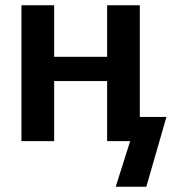

<svg xmlns="http://www.w3.org/2000/svg" viewBox="-20 -533 656 725"><path d="M608.5 -91.5 532.5 172H417L471.5 0H384.5V-227H184.5V0H61V-513H184.5V-318.5H384.5V-513H508V-91.5Z"/></svg>

Font: Lato 2
Style: Bold
Weight: 700
Designer: Lukasz Dziedzic with Adam Twardoch and Botio Nikoltchev
Foundry: tyPoland Lukasz Dziedzic
Version: Version 2.015; 2015-08-06; http://www.latofonts.com/